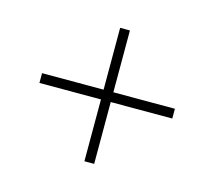

<svg xmlns="http://www.w3.org/2000/svg" viewBox="-75 -675 720 645"><g transform="rotate(15 285.0 -353.0)"><path d="M302 -370H516V-336H302V-121H268V-336H54V-370H268V-585H302Z"/></g></svg>

Font: Noto Sans Hebrew ExtraLight
Style: Regular
Weight: 250
Designer: Monotype Design Team
Foundry: Monotype Imaging Inc.
Version: Version 2.003